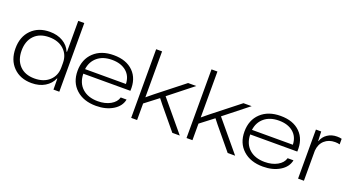

<svg xmlns="http://www.w3.org/2000/svg" viewBox="-50 -1316 3512 1916"><g transform="rotate(20 1706.0 -357.5)"><path d="M306.2 14.2Q185.1 14.2 111.6 -60.1Q38.1 -134.3 38.1 -257.8Q38.1 -381.3 111.6 -455.6Q185.1 -529.8 306.2 -529.8Q386.7 -529.8 445.6 -494.9Q504.4 -460 528.8 -399.9H533.2V-729H597.2V0H535.2L534.2 -116.2H529.8Q504.9 -56.6 446 -21.2Q387.2 14.2 306.2 14.2ZM103 -257.8Q103 -157.2 159.9 -98.1Q216.8 -39.1 317.9 -39.1Q415.5 -39.1 474.4 -93Q533.2 -147 533.2 -233.9V-282.2Q533.2 -369.1 474.4 -423.1Q415.5 -477.1 317.9 -477.1Q216.8 -477.1 159.9 -418Q103 -358.9 103 -257.8Z M987.8 7.8Q855.5 7.8 776.1 -64.5Q696.8 -136.7 696.8 -258.8Q696.8 -381.3 774.9 -455.1Q853 -528.8 984.9 -528.8Q1119.1 -528.8 1193.6 -454.3Q1268.1 -379.9 1260.7 -251H760.7Q762.7 -152.8 824 -97.4Q885.3 -42 988.8 -42Q1066.4 -42 1122.6 -73.2Q1178.7 -104.5 1192.9 -155.8H1254.9Q1240.7 -82 1166.5 -37.1Q1092.3 7.8 987.8 7.8ZM761.7 -299.8H1195.8Q1192.9 -384.8 1135.7 -431.9Q1078.6 -479 984.9 -479Q889.6 -479 830.8 -430.2Q772 -381.3 761.7 -299.8Z M1360.4 0V-729H1423.3V-241.2L1492.2 -297.9L1775.4 -521H1862.3L1609.4 -320.8L1876.5 0H1797.4L1606.4 -231L1564.5 -284.2L1423.3 -175.8V0Z M1948.2 0V-729H2011.2V-241.2L2080.1 -297.9L2363.3 -521H2450.2L2197.3 -320.8L2464.4 0H2385.3L2194.3 -231L2152.3 -284.2L2011.2 -175.8V0Z M2760.3 7.8Q2627.9 7.8 2548.6 -64.5Q2469.2 -136.7 2469.2 -258.8Q2469.2 -381.3 2547.4 -455.1Q2625.5 -528.8 2757.3 -528.8Q2891.6 -528.8 2966.1 -454.3Q3040.5 -379.9 3033.2 -251H2533.2Q2535.2 -152.8 2596.4 -97.4Q2657.7 -42 2761.2 -42Q2838.9 -42 2895 -73.2Q2951.2 -104.5 2965.3 -155.8H3027.3Q3013.2 -82 2939 -37.1Q2864.7 7.8 2760.3 7.8ZM2534.2 -299.8H2968.3Q2965.3 -384.8 2908.2 -431.9Q2851.1 -479 2757.3 -479Q2662.1 -479 2603.3 -430.2Q2544.4 -381.3 2534.2 -299.8Z M3132.8 0V-521H3189L3192.9 -420.9H3195.8Q3212.4 -470.2 3255.6 -499Q3298.8 -527.8 3356 -527.8Q3386.2 -527.8 3405.8 -522V-462.9Q3385.7 -469.2 3356 -469.2Q3289.1 -469.2 3244.9 -429.7Q3200.7 -390.1 3194.8 -319.8V0Z"/></g></svg>

Font: Lumene Sans Expanded Light
Style: Regular
Weight: 300
Width: 7
Designer: Deni Anggara
Version: Version 1.003;Glyphs 3.1.2 (3151)